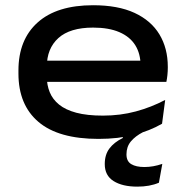

<svg xmlns="http://www.w3.org/2000/svg" viewBox="-20 -515 710 734"><path d="M505 198.5Q448 198.5 414.2 177.2Q380.5 156 380.5 112.5V112Q380.5 76.5 398.2 52.8Q416 29 449.5 12.5V-1.5L527 -21V-10Q497 5.5 480.2 25.8Q463.5 46 463.5 75V75.5Q463.5 101.5 481.8 112.5Q500 123.5 532 123.5Q549 123.5 566 120.5Q583 117.5 600.5 111.5L587.5 183.5Q570 191 549.2 194.8Q528.5 198.5 505 198.5ZM356.5 16Q203.5 16 127 -49Q50.5 -114 50.5 -234V-245.5Q50.5 -363.5 124 -429.2Q197.5 -495 336 -495Q431 -495 494.2 -465.8Q557.5 -436.5 589.5 -383.5Q621.5 -330.5 621.5 -259.5V-256.5Q621.5 -242.5 620 -228Q618.5 -213.5 616 -202H514Q516 -215.5 516.8 -232Q517.5 -248.5 517.5 -263.5Q517.5 -309.5 497.2 -342Q477 -374.5 436.5 -392Q396 -409.5 336 -409.5Q247.5 -409.5 203.2 -369.5Q159 -329.5 159 -260V-252V-240.5V-222Q159 -190 170 -162.8Q181 -135.5 205.8 -115.2Q230.5 -95 271.8 -84Q313 -73 373.5 -73Q440 -73 499.2 -89Q558.5 -105 611.5 -133L599.5 -42Q553 -15 492.8 0.5Q432.5 16 356.5 16ZM100 -202V-283H595.5V-202Z"/></svg>

Font: Anek Latin Expanded Medium
Style: Regular
Weight: 500
Width: 7
Designer: Yesha Goshar
Foundry: Ek Type
Version: Version 1.003